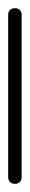

<svg xmlns="http://www.w3.org/2000/svg" viewBox="-20 -450 73 470"><path d="M0 -17H33V-414H0ZM17 -33Q9 -33 4.5 -28.5Q0 -24 0 -17Q0 -9 4.5 -4.5Q9 0 17 0Q24 0 28.5 -4.5Q33 -9 33 -17Q33 -24 28.5 -28.5Q24 -33 17 -33ZM17 -430Q9 -430 4.5 -425.5Q0 -421 0 -414Q0 -406 4.5 -401.5Q9 -397 17 -397Q24 -397 28.5 -401.5Q33 -406 33 -414Q33 -421 28.5 -425.5Q24 -430 17 -430Z"/></svg>

Font: Wavefont Light
Style: Regular
Weight: 300
Version: Version 3.004;gftools[0.9.33]